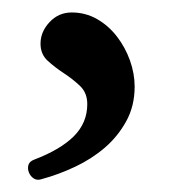

<svg xmlns="http://www.w3.org/2000/svg" viewBox="-20 -167 277 308"><path d="M45 -97Q45 -116 59.5 -131.5Q74 -147 95 -147Q117 -147 135.5 -136.5Q154 -126 167.5 -108.5Q181 -91 188.5 -70Q196 -49 196 -28Q196 3 182.5 27.5Q169 52 148 70Q127 88 100.5 100.5Q74 113 48 120Q40 123 34.5 119.5Q29 116 26.5 110Q24 104 25.5 98Q27 92 35 89Q77 73 98.5 51.5Q120 30 120 0Q120 -18 108.5 -29Q97 -40 82.5 -49.5Q68 -59 56.5 -69.5Q45 -80 45 -97Z"/></svg>

Font: Alice
Style: Regular
Weight: 400
Designer: Cyreal (www.cyreal.org)
Foundry: Cyreal (www.cyreal.org)
Version: Version 1.010